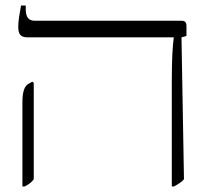

<svg xmlns="http://www.w3.org/2000/svg" viewBox="-20 -667 753 694"><path d="M601 7H609C623 -1 637 -9 645 -19L636 -532L654 -537V-573C654 -587 648 -592 636 -592H106C83 -592 73 -605 73 -635V-647H56C51 -619 46 -592 46 -571C46 -543 54 -532 80 -532H608V-530C604 -502 601 -453 601 -377ZM61 7H69C85 -1 94 -8 102 -19V-367L97 -372L83 -364C70 -357 61 -339 61 -297Z"/></svg>

Font: Noto Serif Hebrew Condensed Light
Style: Regular
Weight: 300
Width: 3
Designer: Monotype Design Team
Foundry: Monotype Imaging Inc.
Version: Version 2.004